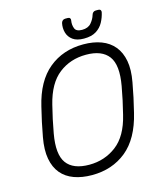

<svg xmlns="http://www.w3.org/2000/svg" viewBox="-128 -970 917 1075"><g transform="rotate(-15 331.0 -432.5)"><path d="M272 10Q214 10 168.5 -6.5Q123 -23 94.5 -57Q66 -91 56.5 -143Q47 -195 60 -266Q68 -311 76.5 -350Q85 -389 96 -434Q129 -574 211.5 -642Q294 -710 412 -710Q471 -710 516 -693Q561 -676 589.5 -641.5Q618 -607 627.5 -555.5Q637 -504 624 -434Q616 -389 607.5 -350Q599 -311 588 -266Q554 -124 471.5 -57Q389 10 272 10ZM272 -50Q361 -50 429.5 -102Q498 -154 526 -271Q537 -316 544.5 -350Q552 -384 560 -429Q581 -546 542.5 -598Q504 -650 412 -650Q321 -650 254 -598Q187 -546 158 -429Q147 -384 139.5 -350Q132 -316 124 -271Q103 -154 141 -102Q179 -50 272 -50ZM426 -740Q385 -740 361.5 -757Q338 -774 330.5 -801Q323 -828 329 -856Q331 -864 337 -869.5Q343 -875 352 -875H367Q376 -875 380 -869.5Q384 -864 382 -856Q378 -832 386 -811Q394 -790 428 -790Q463 -790 481 -811Q499 -832 506 -856Q508 -864 514 -869.5Q520 -875 529 -875H544Q553 -875 557 -869.5Q561 -864 559 -856Q553 -828 538.5 -801Q524 -774 497 -757Q470 -740 426 -740Z"/></g></svg>

Font: Rubik Light
Style: Italic
Weight: 300
Italic angle: -12°
Designer: Hubert and Fischer
Foundry: Hubert and Fischer
Version: Version 2.300;gftools[0.9.30]